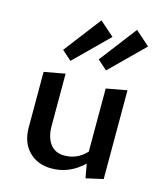

<svg xmlns="http://www.w3.org/2000/svg" viewBox="-108 -786 743 875"><g transform="rotate(15 263.5 -348.0)"><path d="M330 -645 173 -490 128 -530 262 -705ZM341 -490 296 -530 430 -705 498 -645ZM361 -112V-410L459 -428V-9L378 9L366 -57Q300 6 216 6Q150 6 109 -35.5Q68 -77 68 -148V-410L167 -428V-183Q167 -128 190.5 -97Q214 -66 257 -66Q318 -66 361 -112Z"/></g></svg>

Font: EauTestText Semibold
Style: Regular
Weight: 600
Designer: Christian Thalmann (Catharsis Fonts)
Version: Version 0.001;PS 000.001;hotconv 1.0.88;makeotf.lib2.5.64775